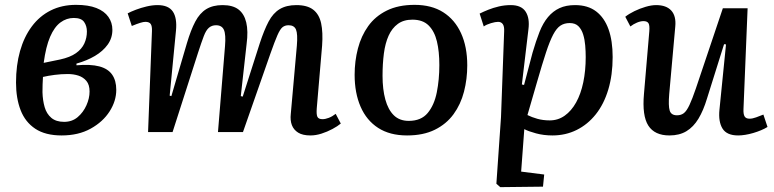

<svg xmlns="http://www.w3.org/2000/svg" viewBox="-20 -544 3189 791"><path d="M234 14Q167 14 125.5 -13.5Q84 -41 65 -90Q46 -139 46 -204Q46 -275 62.5 -333.5Q79 -392 111 -435Q143 -478 189 -501Q235 -524 293 -524Q344 -524 377 -511Q410 -498 426.5 -474.5Q443 -451 443 -421Q443 -387 423.5 -360Q404 -333 371 -313.5Q338 -294 295 -282V-275Q353 -280 389 -270.5Q425 -261 442 -236.5Q459 -212 459 -174Q459 -128 431.5 -85Q404 -42 353.5 -14Q303 14 234 14ZM244 -42Q277 -42 300 -61.5Q323 -81 336 -110Q349 -139 349 -167Q349 -195 336 -210.5Q323 -226 303 -232.5Q283 -239 259 -239Q232 -239 205 -235.5Q178 -232 157 -227Q156 -212 155.5 -196Q155 -180 155 -164Q156 -130 164 -102.5Q172 -75 191.5 -58.5Q211 -42 244 -42ZM160 -285 228 -299Q269 -308 293 -325Q317 -342 327.5 -365Q338 -388 338 -414Q338 -437 326.5 -453.5Q315 -470 284 -470Q254 -470 229 -451.5Q204 -433 186.5 -392.5Q169 -352 160 -285Z M907 -354Q911 -402 902.5 -421Q894 -440 870 -440Q853 -440 841 -430Q829 -420 819.5 -395Q810 -370 796 -327L691 0H590L606 -415Q607 -436 601 -445Q595 -454 579 -454Q571 -454 558 -450Q545 -446 523 -437L506 -489Q519 -496 540 -504Q561 -512 584.5 -517.5Q608 -523 629 -523Q674 -523 692 -496.5Q710 -470 705 -418L679 -150L686 -148L750 -366Q766 -420 784.5 -455Q803 -490 830 -506.5Q857 -523 897 -523Q939 -523 962.5 -505Q986 -487 994.5 -451.5Q1003 -416 996 -363L972 -148L980 -146L1050 -365Q1068 -420 1086.5 -455Q1105 -490 1132.5 -506.5Q1160 -523 1201 -523Q1246 -523 1270.5 -504Q1295 -485 1303 -448Q1311 -411 1307 -356L1285 -98Q1283 -73 1287.5 -63Q1292 -53 1309 -53Q1320 -53 1334.5 -58.5Q1349 -64 1363 -75L1384 -35Q1371 -24 1349.5 -12.5Q1328 -1 1304.5 6.5Q1281 14 1259 14Q1227 14 1208.5 2.5Q1190 -9 1182.5 -28.5Q1175 -48 1178 -75L1203 -356Q1207 -404 1199.5 -422Q1192 -440 1169 -440Q1154 -440 1144 -432Q1134 -424 1123 -399Q1112 -374 1094 -323L981 0H878Z M1657 14Q1586 14 1538 -17Q1490 -48 1465.5 -104.5Q1441 -161 1441 -236Q1441 -292 1454.5 -344Q1468 -396 1497 -436.5Q1526 -477 1573.5 -500.5Q1621 -524 1688 -524Q1758 -524 1806 -493.5Q1854 -463 1879.5 -407Q1905 -351 1905 -275Q1905 -218 1891.5 -166Q1878 -114 1848.5 -73.5Q1819 -33 1771.5 -9.5Q1724 14 1657 14ZM1664 -46Q1715 -46 1742 -78.5Q1769 -111 1779.5 -163.5Q1790 -216 1790 -276Q1790 -332 1780 -373.5Q1770 -415 1746 -439Q1722 -463 1679 -463Q1643 -463 1619 -445.5Q1595 -428 1581 -397Q1567 -366 1561.5 -323.5Q1556 -281 1556 -232Q1556 -176 1567.5 -134Q1579 -92 1602.5 -69Q1626 -46 1664 -46Z M2057 -415Q2058 -435 2051.5 -444.5Q2045 -454 2032 -454Q2021 -454 2002.5 -448.5Q1984 -443 1973 -435L1956 -488Q1972 -496 1992 -504Q2012 -512 2035.5 -517.5Q2059 -523 2084 -523Q2128 -523 2145.5 -496Q2163 -469 2157 -423L2130 -196L2139 -194L2174 -327Q2188 -375 2202.5 -412Q2217 -449 2237.5 -473.5Q2258 -498 2285 -510.5Q2312 -523 2349 -523Q2402 -523 2436 -497Q2470 -471 2487 -423.5Q2504 -376 2504 -309Q2504 -235 2486 -175Q2468 -115 2434.5 -73Q2401 -31 2355.5 -8.5Q2310 14 2256 14Q2220 14 2188.5 5.5Q2157 -3 2140 -12L2127 163L2222 175L2217 225L2041 227L2025 213L2044 -61ZM2327 -449Q2305 -449 2289 -438.5Q2273 -428 2259 -401.5Q2245 -375 2229.5 -328Q2214 -281 2193 -208L2153 -70Q2171 -61 2194 -54.5Q2217 -48 2245 -48Q2279 -48 2306.5 -67.5Q2334 -87 2353.5 -122Q2373 -157 2383 -205Q2393 -253 2393 -309Q2393 -332 2391 -356.5Q2389 -381 2382.5 -402Q2376 -423 2363 -436Q2350 -449 2327 -449Z M2556 -475Q2571 -487 2593.5 -498Q2616 -509 2640 -516Q2664 -523 2683 -523Q2725 -523 2745.5 -500.5Q2766 -478 2762 -435L2737 -156Q2733 -108 2739 -88.5Q2745 -69 2769 -69Q2786 -69 2797.5 -78Q2809 -87 2820.5 -111.5Q2832 -136 2847 -180L2958 -510H3060L3043 -95Q3042 -74 3047.5 -64.5Q3053 -55 3068 -55Q3080 -55 3095 -60.5Q3110 -66 3125 -72L3142 -21Q3131 -14 3115.5 -7.5Q3100 -1 3083 4Q3066 9 3050 11.5Q3034 14 3021 14Q2974 14 2956.5 -14.5Q2939 -43 2944 -92L2971 -361L2963 -362L2893 -139Q2878 -89 2857.5 -55Q2837 -21 2808 -3.5Q2779 14 2738 14Q2677 14 2651 -26.5Q2625 -67 2633 -157L2655 -415Q2657 -440 2651.5 -448.5Q2646 -457 2631 -457Q2619 -457 2604.5 -451Q2590 -445 2577 -435Z"/></svg>

Font: Literata 18pt Medium
Style: Italic
Weight: 500
Italic angle: -2°
Designer: Latin by Veronika Burian and Jose Scaglione. Greek by Irene Vlachou. Cyrillic by Vera Evstafieva
Foundry: TypeTogether
Version: Version 3.103;gftools[0.9.29]